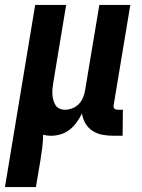

<svg xmlns="http://www.w3.org/2000/svg" viewBox="-54 -540 574 775"><path d="M-34 215 88 -520H213L161 -206Q159 -195 158 -183Q157 -171 157.5 -159.5Q158 -148 161 -137Q164 -126 169.5 -116.5Q175 -107 185.5 -102Q196 -97 208 -97Q223 -97 238.5 -103Q254 -109 265 -121Q276 -133 282 -148Q288 -163 290 -179L347 -520H472L405 -117Q404 -113 404.5 -109Q405 -105 407.5 -102Q410 -99 414 -98Q418 -97 422 -97H442L441 8H404Q381 8 359.5 4Q338 0 320 -11.5Q302 -23 291 -41.5Q280 -60 277 -82Q268 -64 256 -47Q244 -30 227.5 -17Q211 -4 191.5 2Q172 8 152 8Q144 8 136 7Q128 6 120 4Q120 30 116.5 56Q113 82 109 108L91 215Z"/></svg>

Font: Iosevka Extrabold
Style: Italic
Weight: 800
Italic angle: -9°
Monospace: yes
Designer: Belleve Invis
Foundry: Belleve Invis
Version: Version 32.5.0; ttfautohint (v1.8.4)